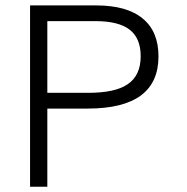

<svg xmlns="http://www.w3.org/2000/svg" viewBox="-20 -706 707 727"><path d="M93.8 1H159.2V-294.9H312.5Q446.3 -294.9 513.7 -344.7Q580.1 -394.5 580.1 -492.2Q580.1 -586.9 520.5 -635.7Q460.9 -685.5 343.8 -685.5H93.8ZM159.2 -354.5V-626H341.8Q428.7 -626 470.7 -593.8Q512.7 -561.5 512.7 -493.2Q512.7 -419.9 462.9 -386.7Q416 -354.5 313.5 -354.5Z"/></svg>

Font: Dotum
Style: Regular
Weight: 400
Version: Version 2.21